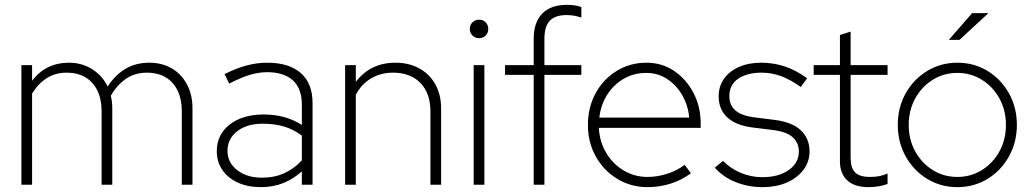

<svg xmlns="http://www.w3.org/2000/svg" viewBox="-20 -760 4249 790"><path d="M68 0V-492H112V-428Q169 -502 264 -502Q317 -502 359 -475.5Q401 -449 423 -404Q454 -452 496.5 -477Q539 -502 594 -502Q647 -502 687 -478.5Q727 -455 749.5 -412.5Q772 -370 772 -314V0H728V-302Q728 -376 690 -418.5Q652 -461 584 -461Q535 -461 498 -435.5Q461 -410 436 -366Q439 -353 440.5 -340.5Q442 -328 442 -314V0H398V-302Q398 -376 360 -418.5Q322 -461 254 -461Q208 -461 172.5 -438.5Q137 -416 112 -375V0Z M1054 10Q1000 10 959 -8.5Q918 -27 895 -60.5Q872 -94 872 -138Q872 -206 925 -247.5Q978 -289 1066 -289Q1154 -289 1222 -246V-328Q1222 -396 1185 -429.5Q1148 -463 1079 -463Q1045 -463 1008 -452Q971 -441 923 -416L904 -455Q951 -479 994 -490.5Q1037 -502 1080 -502Q1169 -502 1217.5 -459.5Q1266 -417 1266 -336V0H1222V-55Q1188 -24 1146 -7Q1104 10 1054 10ZM916 -139Q916 -91 956 -60Q996 -29 1057 -29Q1110 -29 1150 -47.5Q1190 -66 1222 -100V-202Q1189 -227 1150 -239Q1111 -251 1061 -251Q996 -251 956 -220Q916 -189 916 -139Z M1400 0V-492H1444V-423Q1504 -502 1607 -502Q1663 -502 1705.5 -478.5Q1748 -455 1771.5 -412.5Q1795 -370 1795 -314V0H1751V-302Q1751 -376 1710 -418.5Q1669 -461 1597 -461Q1547 -461 1507 -437.5Q1467 -414 1444 -370V0Z M1929 0V-492H1973V0ZM1951 -603Q1935 -603 1924 -614Q1913 -625 1913 -641Q1913 -657 1924 -668Q1935 -679 1951 -679Q1968 -679 1978.5 -668Q1989 -657 1989 -641Q1989 -625 1978.5 -614Q1968 -603 1951 -603Z M2176 0V-452H2058V-492H2176V-601Q2176 -668 2211 -704Q2246 -740 2312 -740Q2331 -740 2344.5 -738Q2358 -736 2372 -731V-688Q2355 -693 2341.5 -695.5Q2328 -698 2311 -698Q2265 -698 2242.5 -675Q2220 -652 2220 -600V-492H2372V-452H2220V0Z M2644 10Q2576 10 2520 -24Q2464 -58 2431.5 -116Q2399 -174 2399 -246Q2399 -318 2430.5 -376Q2462 -434 2517 -468Q2572 -502 2640 -502Q2704 -502 2754 -468Q2804 -434 2833.5 -377.5Q2863 -321 2863 -252V-234H2444Q2447 -177 2474 -131.5Q2501 -86 2545.5 -59Q2590 -32 2644 -32Q2686 -32 2727 -45.5Q2768 -59 2797 -82L2823 -47Q2783 -18 2738 -4Q2693 10 2644 10ZM2446 -276H2816Q2811 -327 2787 -368.5Q2763 -410 2725 -435Q2687 -460 2639 -460Q2588 -460 2546.5 -436Q2505 -412 2478.5 -370.5Q2452 -329 2446 -276Z M3116 10Q3059 10 3007.5 -10.5Q2956 -31 2921 -70L2955 -98Q2985 -67 3027.5 -49Q3070 -31 3116 -31Q3184 -31 3225.5 -60.5Q3267 -90 3267 -137Q3267 -172 3242 -195Q3217 -218 3161 -225L3080 -235Q3010 -243 2973.5 -276Q2937 -309 2937 -364Q2937 -405 2959 -436Q2981 -467 3020.5 -484.5Q3060 -502 3112 -502Q3162 -502 3208 -487Q3254 -472 3301 -438L3275 -402Q3233 -432 3194.5 -446.5Q3156 -461 3113 -461Q3055 -461 3018 -436.5Q2981 -412 2981 -364Q2981 -328 3005.5 -306Q3030 -284 3085 -277L3165 -267Q3239 -258 3275 -224Q3311 -190 3311 -137Q3311 -95 3286 -61.5Q3261 -28 3217.5 -9Q3174 10 3116 10Z M3552 10Q3496 10 3466 -18Q3436 -46 3436 -96V-452H3328V-492H3436V-616L3480 -630V-492H3632V-452H3480V-111Q3480 -69 3498.5 -50.5Q3517 -32 3560 -32Q3583 -32 3599 -35.5Q3615 -39 3632 -46V-3Q3613 4 3593 7Q3573 10 3552 10Z M3919 10Q3851 10 3795 -24Q3739 -58 3706.5 -116.5Q3674 -175 3674 -246Q3674 -318 3706.5 -376Q3739 -434 3795 -468Q3851 -502 3919 -502Q3988 -502 4043.5 -468Q4099 -434 4131.5 -376Q4164 -318 4164 -246Q4164 -175 4131.5 -116.5Q4099 -58 4043.5 -24Q3988 10 3919 10ZM3919 -32Q3975 -32 4020.5 -60.5Q4066 -89 4092.5 -137.5Q4119 -186 4119 -246Q4119 -306 4092.5 -354.5Q4066 -403 4020.5 -431.5Q3975 -460 3919 -460Q3863 -460 3817.5 -431.5Q3772 -403 3745.5 -354.5Q3719 -306 3719 -246Q3719 -186 3745.5 -137.5Q3772 -89 3817.5 -60.5Q3863 -32 3919 -32ZM3884 -596 3980 -706H4047L3928 -596Z"/></svg>

Font: Red Hat Display VF
Style: Regular
Weight: 300
Designer: Pentagram, MCKL
Foundry: Pentagram, MCKL
Version: Version 1.023